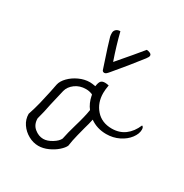

<svg xmlns="http://www.w3.org/2000/svg" viewBox="-168 -854 956 996"><g transform="rotate(30 310.5 -356.0)"><path d="M621 -333Q621 -308 601 -281.5Q581 -255 546.5 -238Q512 -221 471 -221Q416 -221 374 -251Q368 -222 359 -192Q356 -181 346 -141.5Q336 -102 332 -71Q325 -55 304 -36.5Q283 -18 254 -5Q225 8 197 8Q166 8 137 -8Q108 -24 89.5 -51Q71 -78 71 -111Q85 -153 94 -190Q103 -227 111 -265L121 -315Q126 -338 148 -360.5Q170 -383 201.5 -397.5Q233 -412 265 -412Q277 -412 299 -408Q302 -431 309.5 -440Q317 -449 334 -449Q344 -449 357 -446Q352 -418 352 -398Q352 -340 387 -300Q422 -260 482 -260Q527 -260 559.5 -284Q592 -308 611 -353Q621 -350 621 -333ZM311 -179Q331 -246 337 -287Q315 -315 307 -355Q307 -359 305.5 -361.5Q304 -364 299 -365Q284 -371 265 -371Q228 -371 201 -351Q174 -331 167 -303Q164 -291 145 -209Q136 -161 123 -114Q123 -77 148 -56.5Q173 -36 201 -36Q225 -36 252.5 -53Q280 -70 288 -88Q296 -128 311 -179ZM466 -687Q466 -679 455 -665Q429 -631 393.5 -587.5Q358 -544 330 -511Q321 -500 315.5 -495.5Q310 -491 305 -491Q294 -491 291 -500Q244 -641 237 -669Q235 -677 235 -691Q235 -703 244 -711.5Q253 -720 269 -720Q288 -644 316 -563Q397 -657 436 -705Q444 -705 455 -700.5Q466 -696 466 -687Z"/></g></svg>

Font: Charmonman
Style: Regular
Weight: 400
Designer: Ekaluck Peanpanawate
Foundry: Cadson Demak Co.,Ltd.
Version: Version 1.000; ttfautohint (v1.6)